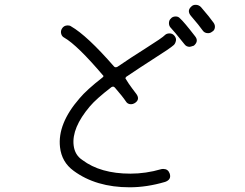

<svg xmlns="http://www.w3.org/2000/svg" viewBox="-20 -799 1040 816"><path d="M531 -3Q388 -3 293 -73Q242 -110 235 -174Q224 -273 318 -381Q348 -417 416 -470Q420 -474 420 -476Q309 -607 253 -639Q243 -644 240 -655.5Q237 -667 243 -677Q251 -691 268 -691Q277 -691 282 -687Q350 -648 465 -516Q468 -513 473 -513Q475 -513 479 -515Q536 -554 598 -593Q671 -639 681 -650Q688 -657 700.5 -657Q713 -657 721 -647.5Q729 -638 728 -628Q726 -615 719 -608Q704 -594 628 -546Q575 -512 517 -473Q513 -469 513 -466Q526 -444 541.5 -423.5Q557 -403 560 -399Q576 -376 553 -361Q545 -356 537 -356Q522 -356 515 -368Q501 -389 468 -427Q464 -431 460 -431Q458 -431 454 -429Q389 -379 362 -347Q284 -255 293 -181Q298 -140 330 -119Q407 -61 534 -61Q600 -61 665 -80Q668 -81 674 -81Q694 -81 701 -62Q710 -36 682 -26Q604 -3 531 -3ZM786 -600Q772 -600 764 -611Q716 -671 707 -679.5Q698 -688 698 -700.5Q698 -713 706 -720Q713 -729 727 -729Q738 -729 745 -721Q762 -706 809 -645Q826 -624 804 -605Q789 -600 786 -600ZM864 -658Q849 -658 841 -670Q828 -689 791 -732Q773 -754 794 -772Q801 -779 813 -778.5Q825 -778 834 -769Q872 -725 888 -702Q895 -692 893 -680.5Q891 -669 881 -664Q874 -658 864 -658Z"/></svg>

Font: Shin Retro Maru Gothic Regular
Style: Regular
Weight: 400
Designer: Iose
Foundry: Typographish
Version: Version 1.002